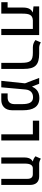

<svg xmlns="http://www.w3.org/2000/svg" viewBox="1139 -1791 652 2970"><g transform="rotate(90 1465.0 -306.0)"><path d="M522 0V-585.9H78.6V-498L165 -488.3H170.9V-484.9C128.9 -465.8 96.7 -428.7 96.7 -335.4V-97.7H13.7V0H190.9V-326.2C190.9 -428.7 207.5 -482.9 293 -488.3H427.7V0Z M1045.9 -347.7C1045.9 -522 987.3 -585.9 809.1 -585.9H714.4C683.1 -585.9 650.9 -601.6 636.2 -611.8L599.6 -528.3C626 -508.3 662.1 -488.3 710.4 -488.3H793.5C920.9 -488.3 952.1 -451.2 952.1 -310.1V0H1045.9Z M1230.5 0H1330.6L1364.3 -373.5C1371.6 -452.1 1415.5 -491.2 1485.4 -491.2C1566.9 -491.2 1590.8 -425.8 1590.8 -318.8V-204.6C1590.8 -125 1543 -98.1 1490.7 -98.1H1424.3V0H1526.4C1613.3 0 1685.5 -53.7 1685.5 -167V-336.4C1685.5 -491.2 1633.8 -588.9 1495.1 -588.9C1387.2 -588.9 1342.8 -526.9 1322.8 -479H1317.4L1275.4 -585.9H1185.1L1269 -366.7Z M2057.6 0H2152.8V-585.9H1846.2V-488.3H2057.6Z M2840.8 -444.3C2840.8 -535.2 2793.5 -585.9 2708.5 -585.9H2512.2C2481 -585.9 2449.2 -601.6 2434.6 -611.8L2397.5 -528.3C2415.5 -513.2 2444.8 -493.2 2476.1 -488.8V-484.4C2441.9 -470.2 2416 -427.2 2416 -359.4V0H2510.3V-350.1C2510.3 -400.9 2512.2 -481 2576.2 -487.8H2673.8C2722.7 -487.8 2746.6 -460.4 2746.6 -401.9V0H2840.8Z"/></g></svg>

Font: CaskaydiaCove Nerd Font
Style: Regular
Weight: 400
Designer: Aaron Bell
Foundry: Saja Typeworks
Version: Version 2111.1;Nerd Fonts 2.3.3